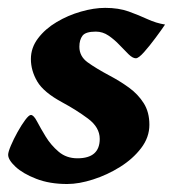

<svg xmlns="http://www.w3.org/2000/svg" viewBox="-33 -440 431 478"><path d="M377.9 -378.9Q369.1 -365.7 354.2 -345.7Q339.4 -325.7 325.7 -310.3Q312 -294.9 305.2 -294.9Q297.4 -294.9 287.1 -304.9Q276.9 -314.9 264.4 -328.1Q252 -341.3 237.3 -351.3Q222.7 -361.3 205.6 -361.3Q180.2 -361.3 172.4 -351.1Q164.6 -340.8 164.6 -323.7Q164.6 -299.8 185.1 -284.9Q205.6 -270 241.2 -251Q266.1 -237.8 288.3 -221.7Q310.5 -205.6 324.7 -183.3Q338.9 -161.1 338.9 -129.4Q338.9 -98.1 318.4 -71.3Q297.9 -44.4 265.9 -24.4Q233.9 -4.4 198.7 6.8Q163.6 18.1 134.3 18.1Q90.3 18.1 57.1 5.1Q23.9 -7.8 5.6 -24.9Q-12.7 -42 -12.7 -54.7Q-12.7 -61.5 -5.9 -77.6Q1 -93.8 10.7 -111.3Q20.5 -128.9 29.8 -141.4Q39.1 -153.8 43.9 -153.8Q50.8 -153.8 59.3 -137.5Q67.9 -121.1 80.8 -99.9Q93.8 -78.6 113 -62.3Q132.3 -45.9 159.7 -45.9Q215.3 -45.9 215.3 -94.2Q215.3 -123 186 -144.8Q156.7 -166.5 123 -184.6Q75.7 -210 59.8 -237.1Q43.9 -264.2 43.9 -293Q43.9 -321.3 61.8 -344.7Q79.6 -368.2 107.9 -385Q136.2 -401.9 168.5 -411.1Q200.7 -420.4 229 -420.4Q262.2 -420.4 287.4 -411.4Q312.5 -402.3 334.2 -392.3Q356 -382.3 377.9 -378.9Z"/></svg>

Font: Dai Banna SIL
Style: Bold Italic
Weight: 700
Italic angle: -11°
Designer: Victor Gaultney
Foundry: SIL International
Version: Version 4.000